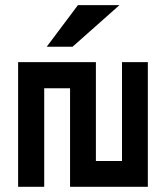

<svg xmlns="http://www.w3.org/2000/svg" viewBox="-20 -720 640 740"><path d="M150.4 0Q125 0 49.8 0Q49.8 -120.1 49.8 -480.5Q125 -480.5 349.6 -480.5Q349.6 -384.8 349.6 -99.6Q375 -99.6 450.2 -99.6Q450.2 -195.3 450.2 -480.5Q474.6 -480.5 549.8 -480.5Q549.8 -360.4 549.8 0Q474.6 0 250 0Q250 -94.7 250 -379.9Q224.6 -379.9 150.4 -379.9Q150.4 -285.2 150.4 0ZM160.2 -540Q193.4 -540 259.8 -540Q320.3 -593.8 440.4 -700.2Q386.7 -700.2 280.3 -700.2Q240.2 -646.5 160.2 -540Z"/></svg>

Font: Alibu-Mazigh Belkasim 1
Style: Bold
Weight: 400
Designer: Mazigh Moubarik Belkasim
Version: Version 1.0